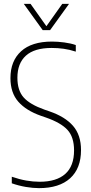

<svg xmlns="http://www.w3.org/2000/svg" viewBox="-20 -964 473 993"><path d="M182 9Q150.5 9 113.5 2.8Q76.5 -3.5 41 -16V-50Q80 -36.5 115.8 -30.2Q151.5 -24 185 -24Q272 -24 317.5 -64.5Q363 -105 363 -186Q363 -255 329.2 -292Q295.5 -329 218 -356L192 -365Q115 -392 74.5 -438.2Q34 -484.5 34 -560Q34 -648.5 89 -698.8Q144 -749 249 -749Q278.5 -749 312.5 -744.5Q346.5 -740 372 -731V-697Q340 -707.5 309.2 -711.8Q278.5 -716 247 -716Q158 -716 114 -676.2Q70 -636.5 70 -562Q70 -496 102.5 -459.8Q135 -423.5 210 -397L236 -388Q316.5 -360.5 357.8 -313Q399 -265.5 399 -188Q399 -93 342.8 -42Q286.5 9 182 9ZM201 -808 103 -944H138L220 -828.5L302 -944H337L239 -808Z"/></svg>

Font: Encode Sans Condensed Condensed Thin
Style: Regular
Weight: 100
Width: 3
Designer: Multiple Designers
Foundry: Impallari Type
Version: Version 3.000; ttfautohint (v1.8.3) -l 8 -r 50 -G 200 -x 14 